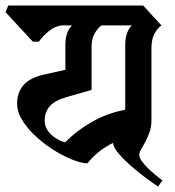

<svg xmlns="http://www.w3.org/2000/svg" viewBox="-38 -659 633 696"><path d="M511 -223Q511 -199 504 -179.5Q497 -160 489 -145Q481 -130 474 -118.5Q467 -107 467 -98Q467 -87 476.5 -74Q486 -61 499 -48.5Q512 -36 526.5 -24Q541 -12 551 -5L535 17Q522 9 495.5 -10.5Q469 -30 441.5 -53.5Q414 -77 393.5 -100.5Q373 -124 372 -141Q347 -129 323.5 -111Q300 -93 279 -67Q262 -67 236 -76Q210 -85 181.5 -100.5Q153 -116 125 -137Q97 -158 74.5 -182Q52 -206 38 -231.5Q24 -257 24 -283Q24 -325 48 -351.5Q72 -378 123 -389L199 -406V-497Q199 -543 223 -567H187Q162 -565 139 -546Q116 -527 103 -508H81L-18 -615L-8 -639H481L547 -567Q532 -556 521.5 -536Q511 -516 511 -484ZM198 -143Q243 -188 297.5 -218.5Q352 -249 415 -261Q416 -264 416 -272V-497Q416 -543 440 -567H330Q315 -556 304.5 -536.5Q294 -517 294 -490V-333L203 -307Q161 -295 142.5 -274Q124 -253 124 -221Q124 -206 130.5 -193.5Q137 -181 147.5 -171Q158 -161 171.5 -153.5Q185 -146 198 -143Z"/></svg>

Font: Jaini
Style: Regular
Weight: 400
Designer: Girish Dalvi, Maithili Shingre
Foundry: Ek Type
Version: Version 1.001;PS 1.000;hotconv 16.6.51;makeotf.lib2.5.65220